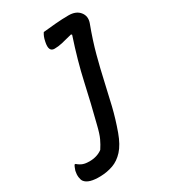

<svg xmlns="http://www.w3.org/2000/svg" viewBox="-273 -629 806 918"><g transform="rotate(-30 130.5 -170.5)"><path d="M257 -542Q298 -542 318 -517.5Q338 -493 327 -460Q297 -380 279 -312Q261 -244 247.5 -182.5Q234 -121 219.5 -61Q205 -1 182 63Q162 118 135 147.5Q108 177 75.5 188.5Q43 200 7 201Q-60 203 -80 176Q-86 168 -88 152Q-90 136 -86 118Q-83 110 -80.5 103Q-78 96 -74 90H-69Q-54 103 -39.5 108Q-25 113 -5 113Q38 113 67 91Q81 70 92 46.5Q103 23 114 -23Q140 -124 163 -228.5Q186 -333 226 -453L222 -457Q185 -447 162.5 -442Q140 -437 120 -437Q87 -437 98 -488Q101 -503 105 -513Q109 -523 115 -532Q142 -535 182.5 -538.5Q223 -542 257 -542Z"/></g></svg>

Font: Recursive Sn Csl St
Style: Italic
Weight: 400
Italic angle: -15°
Version: Version 1.079;hotconv 1.0.112;makeotfexe 2.5.65598; ttfautoh